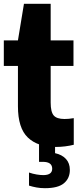

<svg xmlns="http://www.w3.org/2000/svg" viewBox="-20 -760 420 1006"><path d="M272 10Q177.5 10 125.8 -39.5Q74 -89 74 -203V-414.5H0V-548.5H74L105.5 -740H245.5V-548.5H365V-414.5H245.5V-222.5Q245.5 -173.5 261.5 -155Q277.5 -136.5 318 -136.5Q329 -136.5 340.5 -137.5Q352 -138.5 366.5 -141V-1.5Q347 3.5 321.8 6.8Q296.5 10 272 10ZM215.5 226Q191.5 226 171.2 222.2Q151 218.5 132 212.5V144Q152 151 171.8 154.2Q191.5 157.5 206.5 157.5Q253.5 157.5 253.5 124Q253.5 88 204.5 88H184.5V-10H268.5V42.5Q305 50.5 325.5 72.8Q346 95 346 130.5Q346 174 315.2 200Q284.5 226 215.5 226Z"/></svg>

Font: Encode Sans Condensed Condensed ExtraBold
Style: Regular
Weight: 800
Width: 3
Designer: Multiple Designers
Foundry: Impallari Type
Version: Version 3.000; ttfautohint (v1.8.3) -l 8 -r 50 -G 200 -x 14 